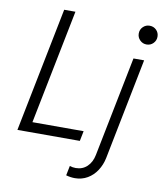

<svg xmlns="http://www.w3.org/2000/svg" viewBox="-99 -800 929 1093"><g transform="rotate(10 366.0 -253.0)"><path d="M182.6 -719.7H247.6L115.7 -58.1H411.6L399.9 0H39.1ZM357.4 206.5 368.7 150.4Q384.8 156.2 403.3 156.2Q442.4 156.2 469 130.9Q495.6 105.5 503.9 63L619.1 -515.1H680.7L564.5 70.3Q556.2 110.4 534.9 143.1Q513.7 175.8 481.2 194.8Q448.7 213.9 408.2 213.9Q383.8 213.9 357.4 206.5ZM624 -660.6Q624 -683.6 639.9 -699.2Q655.8 -714.8 678.2 -714.8Q701.2 -714.8 716.8 -699.2Q732.4 -683.6 732.4 -660.6Q732.4 -638.2 716.8 -622.3Q701.2 -606.4 678.2 -606.4Q655.8 -606.4 639.9 -622.3Q624 -638.2 624 -660.6Z"/></g></svg>

Font: Reddit Sans Fudge Light Italic
Style: Regular
Weight: 300
Italic angle: -11.25°
Designer: Stephen Hutchings
Version: Version 1.013